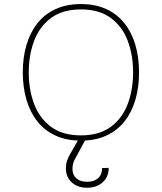

<svg xmlns="http://www.w3.org/2000/svg" viewBox="-20 -675 783 929"><path d="M371.6 -655.3Q301.8 -655.3 249 -631.1Q196.3 -606.9 161.1 -562.5Q126 -518.1 108.2 -457.8Q90.3 -397.5 90.3 -324.7Q90.3 -252.4 108.2 -191.9Q126 -131.3 161.1 -87.2Q196.3 -43 249 -18.8Q301.8 5.4 371.6 5.4Q441.4 5.4 494.1 -18.8Q546.9 -43 582 -87.2Q617.2 -131.3 635 -191.9Q652.8 -252.4 652.8 -324.7Q652.8 -397.5 635 -457.8Q617.2 -518.1 582 -562.5Q546.9 -606.9 494.1 -631.1Q441.4 -655.3 371.6 -655.3ZM371.6 -629.4Q460.4 -629.4 516.1 -588.1Q571.8 -546.9 597.9 -477.8Q624 -408.7 624 -324.7Q624 -240.7 597.9 -171.6Q571.8 -102.5 516.1 -61.3Q460.4 -20 371.6 -20Q282.7 -20 227.1 -61.3Q171.4 -102.5 145.3 -171.6Q119.1 -240.7 119.1 -324.7Q119.1 -408.7 145.3 -477.8Q171.4 -546.9 227.1 -588.1Q282.7 -629.4 371.6 -629.4ZM401.4 233.4Q448.2 233.4 477.1 206.8Q505.9 180.2 505.9 137.2L474.1 138.2Q474.1 169.4 454.8 187Q435.5 204.6 401.4 204.6Q368.2 204.6 349.4 187.7Q330.6 170.9 330.6 141.6Q330.6 114.7 344.7 90.8L393.6 0.5V-0.5H359.4V0.5L316.9 74.7Q298.8 105.5 298.8 139.6Q298.8 181.6 327.1 207.5Q355.5 233.4 401.4 233.4Z"/></svg>

Font: Estedad-FD-VF Thin
Style: Regular
Weight: 100
Designer: Amin Abedi
Version: Version 5.0